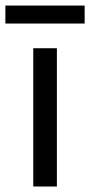

<svg xmlns="http://www.w3.org/2000/svg" viewBox="-44 -679 329 699"><path d="M77.1 0V-503.4H163.1V0ZM-24.4 -593.3V-658.7H264.2V-593.3Z"/></svg>

Font: Mako
Style: Regular
Weight: 400
Designer: vernon adams
Foundry: vernon adams
Version: Version 1.100; ttfautohint (v1.8.4.7-5d5b);gftools[0.9.33]